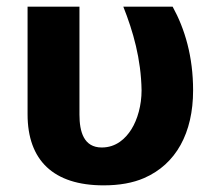

<svg xmlns="http://www.w3.org/2000/svg" viewBox="-20 -548 664 578"><path d="M291.8 10C339.5 10 380.2 2.7 413.9 -12C510.2 -53.9 561.3 -148.1 561.3 -276C561.3 -377.5 536.7 -460.7 499.7 -528H351.2C380.8 -453.4 404.6 -370.8 406.2 -276C406.2 -231.2 394.1 -188.2 375.4 -158.5C358.1 -131 329.9 -104 286.3 -104C232.2 -104 219.2 -151.5 219.2 -203V-528H63V-204C63 -65.4 140.8 10 291.8 10Z"/></svg>

Font: Asimov
Style: Wid
Weight: 500
Designer: Google
Version: Version 2.000980; 2014